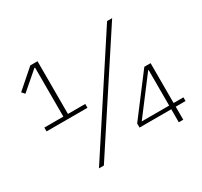

<svg xmlns="http://www.w3.org/2000/svg" viewBox="-145 -891 1141 1085"><g transform="rotate(-30 425.5 -349.0)"><path d="M59 -329V-354H183V-674H179L62 -573L45 -592L166 -698H213V-354H326V-329ZM211 0 667 -698H700L243 0ZM732 0V-85H525V-112L720 -369H761V-109H825V-85H761V0ZM732 -341H729L553 -109H732Z"/></g></svg>

Font: IBM Plex Sans Thai ExtLt
Style: Regular
Weight: 200
Designer: Mike Abbink, Paul van der Laan, Pieter van Rosmalen, Ben Mitchell, Mark Frömberg
Foundry: Bold Monday
Version: Version 1.2